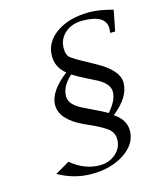

<svg xmlns="http://www.w3.org/2000/svg" viewBox="-100 -606 657 791"><g transform="rotate(-15 228.0 -211.0)"><path d="M52.2 74.7 113.3 39.1Q169.9 86.9 234.9 86.9Q275.4 86.9 303.5 62.3Q331.5 37.6 331.5 2.4Q331.5 -23.4 315.2 -39.3Q298.8 -55.2 250.5 -78.1L214.8 -94.2Q120.6 -138.2 120.6 -199.7Q120.6 -257.8 199.7 -318.4Q160.2 -350.1 160.2 -397.9Q160.2 -458 214.8 -495.8Q269.5 -533.7 355 -533.7Q397.5 -533.7 455.6 -517.6L438 -429.2H416.5Q418.5 -441.4 418.5 -447.3Q418.5 -507.3 318.4 -507.3Q273.4 -507.3 244.4 -481.9Q215.3 -456.5 215.3 -416.5Q215.3 -389.6 227.5 -378.2Q239.7 -366.7 299.3 -335L329.1 -318.4Q417 -270 417 -216.8Q417 -155.8 343.3 -97.7Q391.1 -66.4 391.1 -19.5Q391.1 36.6 334.2 74.7Q277.3 112.8 193.8 112.8Q119.1 112.8 52.2 74.7ZM325.7 -111.8Q364.7 -155.8 364.7 -192.4Q364.7 -229.5 306.6 -257.3L272.5 -274.4Q241.7 -289.6 217.3 -305.2Q173.3 -266.1 173.3 -222.7Q173.3 -186.5 231.4 -159.2L278.8 -136.2Q296.4 -128.4 325.7 -111.8Z"/></g></svg>

Font: IranNastaliq
Style: Regular
Weight: 400
Designer: Hossein Zahedi
Version: Version 1.5